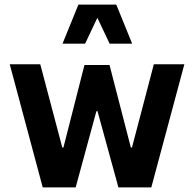

<svg xmlns="http://www.w3.org/2000/svg" viewBox="-20 -811 837 831"><path d="M552.1 -621.9 483.3 -791H319.3L250.6 -621.9H348.3L401.4 -734L454.6 -621.9ZM551.2 -172.6H546.3L454 -529.8H345.6L254.5 -172.6H249.6L154.3 -532.8H22.2L164.9 0H307.5L397.2 -329.6H402.1L492.5 0H634.9L777.9 -532.8H645.8Z"/></svg>

Font: Estedad-FD VF
Style: Regular
Weight: 100
Designer: Amin Abedi
Version: Version 7.3